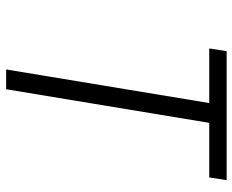

<svg xmlns="http://www.w3.org/2000/svg" viewBox="-88 -688 775 640"><g transform="rotate(90 300.0 -367.5)"><path d="M211 0 323 -677H141L150 -735H580L571 -677H389L277 0Z"/></g></svg>

Font: Iosevka Aile Light Oblique
Style: Regular
Weight: 300
Italic angle: -9°
Designer: Belleve Invis
Foundry: Belleve Invis
Version: Version 31.1.0; ttfautohint (v1.8.4)